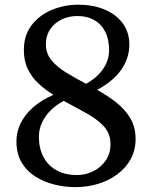

<svg xmlns="http://www.w3.org/2000/svg" viewBox="-20 -772 635 802"><path d="M48.6 -182Q48.6 -219.7 65.3 -255.3Q82.1 -290.9 116.3 -321.8Q150.5 -352.8 202.9 -375.8Q169.1 -397 141.3 -422.7Q113.4 -448.5 96.6 -482.6Q79.7 -516.7 79.7 -563.5Q79.7 -624.9 112.3 -667.1Q144.8 -709.2 196.7 -730.8Q248.6 -752.3 306.3 -752.3Q370.3 -752.3 418.4 -731.6Q466.5 -711 493.4 -673.6Q520.2 -636.2 520.2 -586Q520.2 -528.4 485.8 -479.9Q451.4 -431.3 385.9 -396.8Q429.4 -372.5 465.9 -343.8Q502.4 -315.1 524.4 -278Q546.4 -240.8 546.4 -191.1Q546.4 -145.3 526.4 -108.3Q506.5 -71.3 471.5 -45Q436.5 -18.6 391.1 -4.5Q345.7 9.6 294.5 9.6Q250.1 9.6 206.5 -1.3Q163 -12.1 127.1 -34.9Q91.3 -57.7 69.9 -94.2Q48.6 -130.6 48.6 -182ZM171.7 -586.8Q171.7 -548.2 195.6 -519.6Q219.5 -491.1 257.7 -468Q295.9 -445 339.3 -422Q383.2 -445.6 409.5 -482.3Q435.7 -519 435.7 -563.3Q435.7 -608 419.4 -639.8Q403 -671.6 373.3 -688.3Q343.6 -705.1 303.5 -705.1Q268 -705.1 238 -690.9Q208 -676.7 189.9 -650.2Q171.7 -623.7 171.7 -586.8ZM441.6 -170Q441.6 -214.6 413.1 -245Q384.6 -275.4 339.8 -299.7Q295 -324 246.2 -350.6Q216.6 -335.3 193.1 -312.5Q169.7 -289.7 156.1 -261.3Q142.5 -233 142.5 -201Q142.5 -152.1 161.6 -116.2Q180.6 -80.2 216.2 -60.6Q251.7 -40.9 301.8 -40.9Q337.1 -40.9 369.2 -56.6Q401.2 -72.4 421.4 -101.3Q441.6 -130.3 441.6 -170Z"/></svg>

Font: Merriweather 7pt Light
Style: Regular
Weight: 300
Designer: Eben Sorkin
Foundry: Eben Sorkin
Version: Version 2.200;gftools[0.9.31]